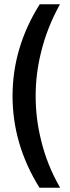

<svg xmlns="http://www.w3.org/2000/svg" viewBox="-20 -780 328 904"><path d="M167 -759.8H262.2Q200.2 -647 172.9 -532.2Q147.9 -432.1 147.9 -328.1Q147.9 -222.2 172.9 -122.1Q201.2 -2.9 263.2 104H166Q39.1 -99.6 39.1 -328.1Q39.1 -556.6 167 -759.8Z"/></svg>

Font: D-DIN-PRO SemiBold
Style: Bold
Weight: 600
Designer: datto
Foundry: CyberFei
Version: Version 1.000;hotconv 1.0.109;makeotfexe 2.5.65596